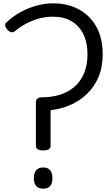

<svg xmlns="http://www.w3.org/2000/svg" viewBox="-20 -1116 653 1150"><path d="M239 -215Q217 -215 206 -222Q195 -229 195 -243V-506Q195 -518 204 -525.5Q213 -533 229 -533Q289 -533 338.5 -548.5Q388 -564 425.5 -596Q463 -628 483.5 -677Q504 -726 504 -792Q504 -860 480 -910Q456 -960 410 -988Q364 -1016 298 -1016Q252 -1016 211.5 -1004.5Q171 -993 135.5 -974Q100 -955 70 -930Q59 -921 48 -923Q37 -925 25 -937Q13 -951 11 -962.5Q9 -974 20 -983Q58 -1019 104 -1044Q150 -1069 200 -1082.5Q250 -1096 298 -1096Q384 -1096 451 -1060.5Q518 -1025 556.5 -957Q595 -889 595 -791Q595 -714 570 -655Q545 -596 501.5 -554Q458 -512 402 -487.5Q346 -463 283 -456V-243Q283 -229 272 -222Q261 -215 239 -215ZM239 14Q211 14 197 -1.5Q183 -17 183 -49Q183 -81 197 -97Q211 -113 239 -113Q266 -113 280 -97Q294 -81 294 -49Q294 -17 280 -1.5Q266 14 239 14Z"/></svg>

Font: Playwrite PT
Style: Regular
Weight: 400
Designer: Veronika Burian, José Scaglione
Foundry: TypeTogether
Version: Version 1.002